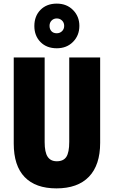

<svg xmlns="http://www.w3.org/2000/svg" viewBox="-20 -1032 629 1062"><path d="M534 -242Q534 -119 472 -54.5Q410 10 292 10Q177 10 116.5 -52.5Q56 -115 56 -238V-714H227V-246Q227 -190 243.5 -165Q260 -140 294 -140Q331 -140 347 -164.5Q363 -189 363 -247V-714H534ZM170 -888Q170 -943 204 -977.5Q238 -1012 294 -1012Q349 -1012 384 -976.5Q419 -941 419 -889Q419 -836 384 -800.5Q349 -765 294 -765Q238 -765 204 -799.5Q170 -834 170 -888ZM335 -889Q335 -907 323 -918.5Q311 -930 294 -930Q277 -930 265.5 -918.5Q254 -907 254 -889Q254 -871 264.5 -859.5Q275 -848 294 -848Q311 -848 323 -859.5Q335 -871 335 -889Z"/></svg>

Font: Noto Sans UI CondBlack
Style: Regular
Weight: 900
Width: 3
Designer: Monotype Design Team
Foundry: Monotype Imaging Inc.
Version: Version 1.001